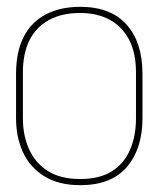

<svg xmlns="http://www.w3.org/2000/svg" viewBox="-20 -532 467 562"><path d="M397 -185V-316Q397 -408 350.5 -460Q304 -512 215 -512Q156 -512 113.5 -489.5Q71 -467 49 -423.5Q27 -380 27 -316V-185Q27 -131 47 -87Q67 -43 109 -16.5Q151 10 215 10Q306 10 351.5 -43.5Q397 -97 397 -185ZM378 -320V-185Q378 -135 361 -94.5Q344 -54 308 -31Q272 -8 215 -8Q157 -8 120 -31.5Q83 -55 65 -95.5Q47 -136 47 -185V-320Q47 -375 66 -413.5Q85 -452 122.5 -473Q160 -494 215 -494Q264 -494 300.5 -474.5Q337 -455 357.5 -416.5Q378 -378 378 -320Z"/></svg>

Font: Advent Pro Thin
Style: Regular
Weight: 250
Version: Version 3.000